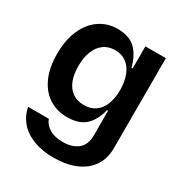

<svg xmlns="http://www.w3.org/2000/svg" viewBox="-178 -683 971 1027"><g transform="rotate(30 307.5 -169.0)"><path d="M46.2 48.3H174Q185.4 80.6 217.5 99.6Q249.6 118.6 300.4 118.6Q358 118.6 392.2 90.7Q426.5 62.9 426.8 5.7V-147.7H420.5Q403.4 -78.5 364.2 -43.1Q324.9 -7.8 252.8 -7.8Q191.8 -7.8 143.1 -38Q94.5 -68.2 66.4 -128.4Q38.4 -188.6 38.4 -274.9Q38.4 -361.9 66.6 -424.5Q94.8 -487.2 143.6 -519.9Q192.5 -552.6 252.8 -552.6Q325.6 -552.6 364.3 -515.1Q403.1 -477.6 420.5 -408.4H427.6V-545.5H554V9.2Q554 77.1 521.1 123.4Q488.3 169.7 430.8 192.8Q373.2 215.9 298.3 215.9Q227.6 215.9 174 195.1Q120.4 174.4 87.9 136.5Q55.4 98.7 46.2 48.3ZM427.6 -275.6Q427.2 -327.4 412.1 -366.1Q397 -404.8 368.3 -426.1Q339.5 -447.4 299 -447.4Q257.1 -447.4 227.8 -425.2Q198.5 -403.1 183.9 -364.3Q169.4 -325.6 169.7 -275.6Q169.4 -224.8 184.1 -187.1Q198.9 -149.5 228 -129.1Q257.1 -108.7 299 -108.7Q339.5 -108.7 368.3 -128.6Q397 -148.4 412.1 -185.9Q427.2 -223.4 427.6 -275.6Z"/></g></svg>

Font: Riot Sans
Style: Bold
Weight: 600
Designer: Rasmus Andersson
Foundry: rsms
Version: Version 4.001